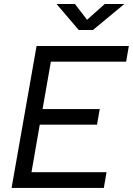

<svg xmlns="http://www.w3.org/2000/svg" viewBox="-20 -918 649 938"><path d="M36.6 0H487.3L500.5 -76.7H133.8L174.3 -309.1H454.1L467.3 -385.3H188L228.5 -616.7H596.2L609.4 -693.4H158.7ZM364.7 -771.5H434.1L587.4 -898.4H491.7L405.3 -821.3L346.2 -898.4H256.3Z"/></svg>

Font: Cascadia Mono NF SemiLight
Style: Italic
Weight: 350
Italic angle: -10°
Monospace: yes
Designer: Aaron Bell
Foundry: Saja Typeworks
Version: Version 2404.023